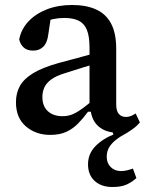

<svg xmlns="http://www.w3.org/2000/svg" viewBox="-20 -526 587 770"><path d="M181 15Q124 15 84 -19Q44 -53 44 -116Q44 -153 60 -181.5Q76 -210 113 -232.5Q150 -255 214 -273Q242 -281 270 -288Q298 -295 325.5 -303Q353 -311 381 -318V-276Q346 -266 311.5 -255Q277 -244 242 -233Q205 -222 185 -207Q165 -192 157.5 -174.5Q150 -157 150 -137Q150 -100 172 -80Q194 -60 231 -60Q254 -60 273 -68.5Q292 -77 313.5 -93Q335 -109 364 -134L370 -78H333Q314 -52 293.5 -31Q273 -10 246.5 2.5Q220 15 181 15ZM431 224Q386 224 359.5 199.5Q333 175 333 133Q333 91 362.5 60.5Q392 30 441 11L438 20Q436 16 434.5 12.5Q433 9 432 5Q393 0 369 -25Q345 -50 342 -97L339 -99V-335Q339 -380 328.5 -406Q318 -432 295.5 -443Q273 -454 238 -454Q215 -454 193.5 -449.5Q172 -445 148 -435L187 -477L174 -390Q170 -355 154 -339Q138 -323 113 -323Q88 -323 74.5 -336Q61 -349 57 -368Q65 -409 94 -440Q123 -471 168 -488.5Q213 -506 269 -506Q325 -506 364.5 -488.5Q404 -471 425 -432.5Q446 -394 446 -330V-108Q446 -81 456.5 -69Q467 -57 485 -57Q496 -57 505.5 -61Q515 -65 524 -71L541 -35Q531 -23 519.5 -14Q508 -5 489 7Q464 20 446 34Q428 48 418 64.5Q408 81 408 103Q408 128 424 144Q440 160 465 160Q478 160 490 157Q502 154 513 150L527 188Q510 204 488 214Q466 224 431 224Z"/></svg>

Font: Source Serif 4 Medium
Style: Regular
Weight: 500
Designer: Frank Grießhammer
Foundry: Adobe Systems Incorporated
Version: Version 4.004;hotconv 1.0.116;makeotfexe 2.5.65601